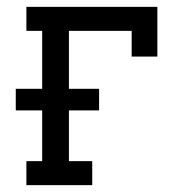

<svg xmlns="http://www.w3.org/2000/svg" viewBox="-20 -540 540 560"><path d="M57 0V-70H103V-218H26V-281H103V-450H57V-520H439V-375H364V-450H181V-281H269V-218H181V-70H249V0Z"/></svg>

Font: Iosevka Slab
Style: Regular
Weight: 400
Monospace: yes
Designer: Belleve Invis
Foundry: Belleve Invis
Version: Version 11.2.4; ttfautohint (v1.8.3)